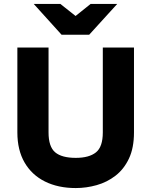

<svg xmlns="http://www.w3.org/2000/svg" viewBox="-20 -941 767 973"><path d="M364 12Q274.5 12 207.8 -21.2Q141 -54.5 104.5 -117.5Q68 -180.5 68 -270V-700H226V-270Q226 -197.5 259.5 -169.2Q293 -141 364 -141Q431.5 -141 466.2 -168.8Q501 -196.5 501 -270V-700H659V-270Q659 -191.5 633.5 -137.5Q608 -83.5 565.2 -50.5Q522.5 -17.5 470 -2.8Q417.5 12 364 12ZM292 -765 151 -921H286L363 -860L439 -921H574L432 -765Z"/></svg>

Font: Overpass Black
Style: Regular
Weight: 900
Designer: Delve Withrington, Dave Bailey, Thomas Jockin
Foundry: Delve Fonts LLC
Version: Version 4.000; ttfautohint (v1.8.3)